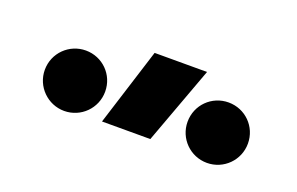

<svg xmlns="http://www.w3.org/2000/svg" viewBox="-41 -915 668 432"><g transform="rotate(20 293.0 -699.0)"><path d="M214.4 -609.4H330.1L398.4 -794.9H272.9ZM467.8 -602.5C507.8 -602.5 540 -634.8 540 -674.8C540 -715.3 507.8 -747.1 467.8 -747.1C427.7 -747.1 395.5 -715.3 395.5 -674.8C395.5 -634.8 427.7 -602.5 467.8 -602.5ZM126 -602.5C166 -602.5 198.2 -634.8 198.2 -674.8C198.2 -715.3 166 -747.1 126 -747.1C86.4 -747.1 53.7 -715.3 53.7 -674.8C53.7 -634.8 86.4 -602.5 126 -602.5Z"/></g></svg>

Font: Cascadia Code NF SemiBold
Style: Regular
Weight: 600
Monospace: yes
Designer: Aaron Bell
Foundry: Saja Typeworks
Version: Version 2404.023